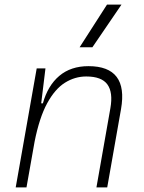

<svg xmlns="http://www.w3.org/2000/svg" viewBox="-20 -815 626 835"><path d="M48.3 0 139.6 -517.6H177.7L159.2 -365.7H166.5Q188 -442.9 238 -485.1Q288.1 -527.3 364.7 -527.3Q539.1 -527.3 506.3 -340.3L446.3 0H399.4L460 -344.2Q472.2 -413.1 447 -447.8Q421.9 -482.4 355 -482.4Q305.7 -482.4 262.5 -455.3Q219.2 -428.2 185.3 -366.2Q151.4 -304.2 130.4 -198.7L95.2 0ZM326.2 -609.4 445.3 -794.9H508.3L381.8 -609.4Z"/></svg>

Font: Cascadia Mono ExtraLight
Style: Italic
Weight: 200
Italic angle: -10°
Monospace: yes
Designer: Aaron Bell
Foundry: Saja Typeworks
Version: Version 2404.023; ttfautohint (v1.8.4)